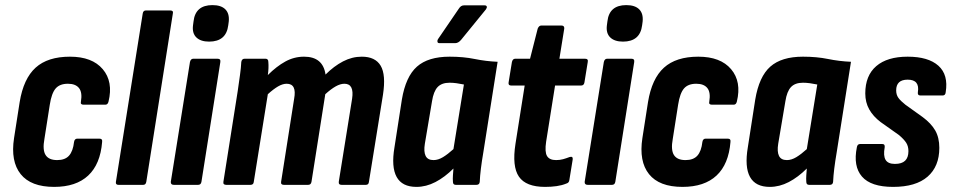

<svg xmlns="http://www.w3.org/2000/svg" viewBox="-20 -724 3731 752"><path d="M192 8Q101 8 61 -42Q21 -92 35 -183L57 -324Q72 -416 119.5 -459Q167 -502 254 -502Q341 -502 382.5 -453Q424 -404 405 -326Q402 -314 393 -314H307Q294 -314 297 -326Q303 -362 289.5 -379Q276 -396 246 -396Q214 -396 198 -377.5Q182 -359 175 -314L154 -180Q146 -137 158.5 -117Q171 -97 204 -97Q235 -97 250.5 -114.5Q266 -132 270 -168Q272 -181 283 -181H369Q382 -181 380 -168Q373 -81 325.5 -36.5Q278 8 192 8Z M444 0Q432 0 434 -12L539 -671Q541 -683 551 -683H647Q660 -683 657 -671L553 -12Q551 0 541 0Z M661 0Q648 0 649 -12L724 -481Q727 -494 737 -494H832Q845 -494 843 -481L769 -12Q767 0 756 0ZM799 -561Q766 -561 749 -577.5Q732 -594 736 -625L738 -640Q745 -704 812 -704Q846 -704 862.5 -687.5Q879 -671 876 -640L874 -625Q866 -561 799 -561Z M866 0Q853 0 855 -12L911 -367Q916 -402 920 -430.5Q924 -459 925 -481Q927 -494 938 -494H1020Q1031 -494 1031 -481Q1032 -470 1031.5 -457Q1031 -444 1029 -430Q1063 -464 1097.5 -483Q1132 -502 1171 -502Q1245 -502 1255 -432Q1288 -465 1323.5 -483.5Q1359 -502 1397 -502Q1450 -502 1471 -466.5Q1492 -431 1480 -353L1425 -12Q1424 0 1413 0H1318Q1305 0 1307 -13L1359 -337Q1368 -396 1329 -396Q1313 -396 1294.5 -385.5Q1276 -375 1254 -355L1200 -12Q1198 0 1187 0H1092Q1079 0 1081 -12L1132 -337Q1143 -396 1103 -396Q1087 -396 1069 -385.5Q1051 -375 1029 -355L974 -12Q973 0 961 0Z M1611 8Q1555 8 1533.5 -31Q1512 -70 1525 -147L1554 -334Q1569 -424 1613 -463Q1657 -502 1741 -502Q1795 -502 1839 -493Q1883 -484 1929 -482L1873 -127Q1867 -92 1863.5 -63.5Q1860 -35 1859 -12Q1858 0 1846 0H1765Q1754 0 1754 -12Q1753 -24 1754 -37.5Q1755 -51 1756 -64Q1722 -30 1685.5 -11Q1649 8 1611 8ZM1678 -97Q1696 -97 1715 -108.5Q1734 -120 1756 -140L1797 -393Q1783 -396 1768.5 -398Q1754 -400 1741 -400Q1710 -400 1694 -383Q1678 -366 1672 -327L1644 -161Q1639 -130 1647 -113.5Q1655 -97 1678 -97ZM1701 -555Q1695 -555 1693.5 -559.5Q1692 -564 1695 -570L1777 -690Q1785 -703 1797 -703H1878Q1885 -703 1886.5 -698.5Q1888 -694 1883 -687L1786 -568Q1775 -555 1763 -555Z M2115 8Q2040 8 2012.5 -32Q1985 -72 1999 -161L2035 -389H1982Q1970 -389 1972 -401L1985 -481Q1988 -494 1998 -494H2056L2086 -612Q2091 -624 2100 -624H2179Q2191 -624 2190 -612L2171 -494H2271Q2285 -494 2282 -481L2269 -401Q2267 -389 2256 -389H2154L2119 -169Q2113 -129 2122.5 -113Q2132 -97 2158 -97Q2173 -97 2185.5 -100.5Q2198 -104 2211 -109Q2225 -113 2223 -99L2210 -19Q2209 -8 2198 -5Q2181 2 2160 5Q2139 8 2115 8Z M2282 0Q2269 0 2270 -12L2345 -481Q2348 -494 2358 -494H2453Q2466 -494 2464 -481L2390 -12Q2388 0 2377 0ZM2420 -561Q2387 -561 2370 -577.5Q2353 -594 2357 -625L2359 -640Q2366 -704 2433 -704Q2467 -704 2483.5 -687.5Q2500 -671 2497 -640L2495 -625Q2487 -561 2420 -561Z M2653 8Q2562 8 2522 -42Q2482 -92 2496 -183L2518 -324Q2533 -416 2580.5 -459Q2628 -502 2715 -502Q2802 -502 2843.5 -453Q2885 -404 2866 -326Q2863 -314 2854 -314H2768Q2755 -314 2758 -326Q2764 -362 2750.5 -379Q2737 -396 2707 -396Q2675 -396 2659 -377.5Q2643 -359 2636 -314L2615 -180Q2607 -137 2619.5 -117Q2632 -97 2665 -97Q2696 -97 2711.5 -114.5Q2727 -132 2731 -168Q2733 -181 2744 -181H2830Q2843 -181 2841 -168Q2834 -81 2786.5 -36.5Q2739 8 2653 8Z M2995 8Q2939 8 2917.5 -31Q2896 -70 2909 -147L2938 -334Q2953 -424 2997 -463Q3041 -502 3125 -502Q3179 -502 3223 -493Q3267 -484 3313 -482L3257 -127Q3251 -92 3247.5 -63.5Q3244 -35 3243 -12Q3242 0 3230 0H3149Q3138 0 3138 -12Q3137 -24 3138 -37.5Q3139 -51 3140 -64Q3106 -30 3069.5 -11Q3033 8 2995 8ZM3062 -97Q3080 -97 3099 -108.5Q3118 -120 3140 -140L3181 -393Q3167 -396 3152.5 -398Q3138 -400 3125 -400Q3094 -400 3078 -383Q3062 -366 3056 -327L3028 -161Q3023 -130 3031 -113.5Q3039 -97 3062 -97Z M3478 8Q3391 8 3356 -32.5Q3321 -73 3336 -147Q3338 -160 3349 -160H3435Q3447 -160 3445 -147Q3439 -114 3448.5 -98Q3458 -82 3485 -82Q3512 -82 3525 -94.5Q3538 -107 3538 -132Q3538 -151 3529.5 -164.5Q3521 -178 3501 -195L3429 -246Q3400 -268 3384.5 -295.5Q3369 -323 3369 -358Q3369 -428 3412 -465Q3455 -502 3535 -502Q3616 -502 3655.5 -466.5Q3695 -431 3684 -363Q3683 -350 3672 -350H3585Q3573 -350 3575 -363Q3583 -412 3535 -412Q3490 -412 3490 -370Q3490 -353 3498.5 -341Q3507 -329 3526 -314L3593 -266Q3627 -241 3643 -213Q3659 -185 3659 -145Q3659 -72 3613 -32Q3567 8 3478 8Z"/></svg>

Font: Sofia Sans Condensed ExtraBold
Style: Italic
Weight: 800
Italic angle: -9°
Version: Version 4.100